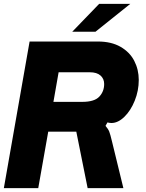

<svg xmlns="http://www.w3.org/2000/svg" viewBox="-20 -979 759 999"><path d="M0 0 134 -763H489Q559 -763 607 -735.5Q655 -708 678.5 -662.5Q702 -617 702 -563Q702 -507 681 -455Q660 -403 627 -371Q594 -339 560 -339Q550 -339 539 -342L529 -324Q543 -308 548.5 -294Q554 -280 563 -242L622 0H436L377 -294H231L179 0ZM408 -449Q471 -449 496.5 -476Q522 -503 522 -542Q522 -569 503 -586Q484 -603 447 -603H285L258 -449ZM477 -814H356L496 -959H658Z"/></svg>

Font: Open Sauce Sans Black Italic
Style: Regular
Weight: 900
Italic angle: -10°
Designer: Alfredo Marco Pradil
Foundry: Creative Sauce Fz LLC
Version: Version 1.477